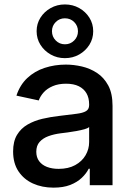

<svg xmlns="http://www.w3.org/2000/svg" viewBox="-20 -842 602 873"><path d="M223.1 11.2Q171.4 11.2 129.9 -7.6Q88.4 -26.4 64 -63Q39.6 -99.6 39.6 -153.3Q39.6 -199.2 57.4 -228.8Q75.2 -258.3 105.2 -275.6Q135.3 -293 172.6 -301.8Q210 -310.5 249 -314.9Q297.4 -320.8 327.1 -324.5Q356.9 -328.1 371.1 -336.7Q385.3 -345.2 385.3 -364.3V-367.2Q385.3 -397 373.3 -417.7Q361.3 -438.5 338.1 -450Q314.9 -461.4 280.3 -461.4Q245.6 -461.4 220 -450.4Q194.3 -439.5 178.7 -422.1Q163.1 -404.8 156.2 -385.3L54.7 -407.2Q70.8 -456.1 104.2 -487.3Q137.7 -518.6 183.1 -533.4Q228.5 -548.3 279.3 -548.3Q314.9 -548.3 352.1 -539.8Q389.2 -531.2 420.9 -510.5Q452.6 -489.7 472.2 -453.4Q491.7 -417 491.7 -360.8V0H388.2V-74.7H383.3Q372.6 -53.2 351.8 -33.4Q331.1 -13.7 299.6 -1.2Q268.1 11.2 223.1 11.2ZM246.6 -74.2Q291 -74.2 322 -91.3Q353 -108.4 369.1 -136.2Q385.3 -164.1 385.3 -195.8V-264.6Q379.9 -258.8 364 -254.4Q348.1 -250 328.1 -246.3Q308.1 -242.7 288.3 -240Q268.6 -237.3 254.9 -235.8Q224.6 -231.9 199.7 -222.7Q174.8 -213.4 159.9 -196.5Q145 -179.7 145 -151.9Q145 -126.5 158 -109.1Q170.9 -91.8 193.8 -83Q216.8 -74.2 246.6 -74.2ZM274.9 -577.6Q239.7 -577.6 210.4 -594.2Q181.2 -610.8 163.8 -638.4Q146.5 -666 146.5 -700.2Q146.5 -733.9 163.8 -761.5Q181.2 -789.1 210.4 -805.4Q239.7 -821.8 274.9 -821.8Q311 -821.8 340.1 -805.4Q369.1 -789.1 386.5 -761.5Q403.8 -733.9 403.8 -699.7Q403.8 -666 386.5 -638.4Q369.1 -610.8 340.1 -594.2Q311 -577.6 274.9 -577.6ZM275.4 -640.6Q300.3 -640.6 317.4 -658Q334.5 -675.3 334.5 -699.7Q334.5 -724.6 317.4 -741.7Q300.3 -758.8 274.9 -758.8Q250.5 -758.8 233.4 -741.7Q216.3 -724.6 216.3 -700.2Q216.3 -675.3 233.4 -658Q250.5 -640.6 275.4 -640.6Z"/></svg>

Font: Inter 17pt Medium
Style: Regular
Weight: 500
Version: Version 4.001;git-66647c0bb